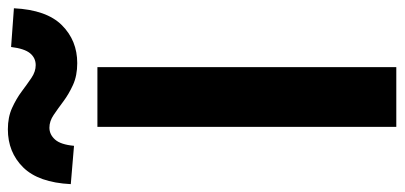

<svg xmlns="http://www.w3.org/2000/svg" viewBox="-334 -720 1003 476"><g transform="rotate(-90 167.0 -481.5)"><path d="M91 0V-741H239V0ZM249 -791Q218 -791 195 -801.5Q172 -812 154 -825.5Q136 -839 120.5 -849.5Q105 -860 89 -860Q72 -860 59.5 -846Q47 -832 44 -799L-51 -807Q-47 -887 -9.5 -925Q28 -963 85 -963Q115 -963 138 -952.5Q161 -942 179 -928.5Q197 -915 212.5 -904.5Q228 -894 244 -894Q262 -894 273.5 -908Q285 -922 289 -955L385 -948Q381 -867 343 -829Q305 -791 249 -791Z"/></g></svg>

Font: Source Han Sans TC
Style: Bold
Weight: 700
Designer: Ryoko NISHIZUKA Ë•øÂ°öÊ∂ºÂ≠ê (kana, bopomofo & ideographs); Paul D. Hunt (Latin, Greek & Cyrillic); Sandoll Communicatio
Foundry: Adobe
Version: Version 2.004;hotconv 1.0.118;makeotfexe 2.5.65603